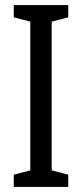

<svg xmlns="http://www.w3.org/2000/svg" viewBox="-20 -734 323 754"><path d="M248 0V-48L183 -65V-649L248 -666V-714H34V-666L99 -649V-65L34 -48V0Z"/></svg>

Font: Noto Sans Ethiopic ExtCond
Style: Regular
Weight: 400
Width: 2
Designer: Monotype Design Team
Foundry: Monotype Imaging Inc.
Version: Version 2.102